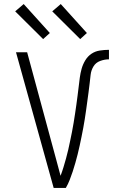

<svg xmlns="http://www.w3.org/2000/svg" viewBox="-20 -928 590 948"><path d="M305 0H245L59 -670H114L235 -223Q246 -183 257 -142Q268 -101 279 -60Q287 -81 293.5 -102.5Q300 -124 306 -145.5Q312 -167 317 -189Q322 -211 326.5 -233Q331 -255 335.5 -277Q340 -299 343.5 -321.5Q347 -344 350.5 -366Q354 -388 357 -410.5Q360 -433 363 -455.5Q366 -478 368.5 -500Q371 -522 374 -544.5Q377 -567 383 -588.5Q389 -610 401 -630Q413 -650 431.5 -662.5Q450 -675 473 -678.5Q496 -682 518 -682V-635Q496 -635 474.5 -627Q453 -619 441.5 -600Q430 -581 427.5 -559Q425 -537 422.5 -515Q420 -493 417 -471Q414 -449 411 -427Q408 -405 405 -383Q402 -361 398.5 -339.5Q395 -318 391 -296Q387 -274 382.5 -252.5Q378 -231 373.5 -209.5Q369 -188 363.5 -166.5Q358 -145 352 -123.5Q346 -102 339 -81Q332 -60 324 -39.5Q316 -19 305 0ZM376 -735 238 -872 280 -908 409 -765ZM193 -735 55 -872 97 -908 226 -765Z"/></svg>

Font: Lode Dark
Style: Regular
Weight: 400
Monospace: yes
Designer: Belleve Invis
Foundry: Belleve Invis
Version: Version 29.2.0; ttfautohint (v1.8.3)